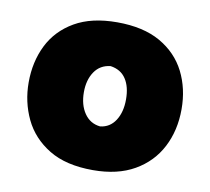

<svg xmlns="http://www.w3.org/2000/svg" viewBox="-60 -920 661 605"><g transform="rotate(10 270.5 -617.0)"><path d="M273.4 -380.9Q187 -380.9 132.6 -414.1Q78.1 -447.3 52.2 -501.5Q26.4 -555.7 26.4 -618.2Q26.4 -684.1 52.7 -737.3Q79.1 -790.5 133.1 -821.8Q187 -853 268.6 -853Q352.5 -853 407.2 -821.8Q461.9 -790.5 488.8 -737.3Q515.6 -684.1 515.6 -618.2Q515.6 -550.3 487.8 -496.6Q460 -442.9 406 -411.9Q352.1 -380.9 273.4 -380.9ZM272 -520.5Q303.2 -523.9 320.6 -550.8Q337.9 -577.6 337.9 -618.2Q337.9 -658.7 321.5 -683.6Q305.2 -708.5 272 -713.4Q238.8 -710 220.9 -683.6Q203.1 -657.2 203.1 -618.2Q203.1 -577.6 221.4 -550.8Q239.7 -523.9 272 -520.5Z"/></g></svg>

Font: Pinar Black
Style: Regular
Weight: 900
Designer: Amin Abedi
Version: Version 3.000